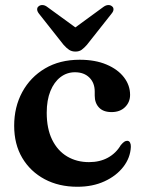

<svg xmlns="http://www.w3.org/2000/svg" viewBox="-20 -719 564 752"><path d="M489.5 -347.5Q489.5 -319 469.8 -299.5Q450 -280 417 -280Q384.5 -280 367.8 -297.8Q351 -315.5 351 -344.5V-360.5Q351 -394.5 330 -415.2Q309 -436 273.5 -436Q242 -436 217 -417Q192 -398 177.5 -362.5Q163 -327 163 -277.5Q163 -215 184.2 -171.8Q205.5 -128.5 243 -106.2Q280.5 -84 328.5 -84Q371 -84 402.8 -101.5Q434.5 -119 453 -150.5Q461.5 -160.5 467 -164Q472.5 -167.5 478 -167.5Q486 -167.5 489.5 -160.2Q493 -153 492.5 -143.5Q490.5 -101 463 -65.5Q435.5 -30 389.2 -8.8Q343 12.5 283 12.5Q210.5 12.5 154.8 -17.2Q99 -47 67.2 -100.5Q35.5 -154 35.5 -226.5Q35.5 -300 67.2 -358.5Q99 -417 156.5 -451Q214 -485 292 -485Q353 -485 397.2 -466.2Q441.5 -447.5 465.5 -416.2Q489.5 -385 489.5 -347.5ZM305 -590 165.5 -691.5Q156 -699 146.5 -699.2Q137 -699.5 131 -694Q125.5 -690 125.5 -682.2Q125.5 -674.5 133 -665L229 -543.5Q240 -531 250.5 -524Q261 -517 275.5 -517Q290 -517 299.8 -524Q309.5 -531 320.5 -543.5L416.5 -665Q424.5 -674.5 424.5 -682.2Q424.5 -690 419 -694Q413 -699.5 403.8 -699.2Q394.5 -699 384.5 -691.5L245.5 -590Z"/></svg>

Font: Fraunces SemiBold
Style: Regular
Weight: 600
Version: Version 1.000;[b76b70a41]